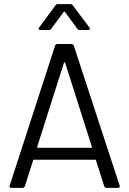

<svg xmlns="http://www.w3.org/2000/svg" viewBox="-20 -914 628 934"><path d="M296 -856 356 -774C359 -769 364 -768 369 -768H409C417 -768 420 -774 415 -780L334 -888C331 -893 326 -894 321 -894H263C258 -894 253 -893 250 -888L170 -780C165 -774 168 -768 176 -768H216C221 -768 226 -769 229 -774L290 -856C291 -858 295 -858 296 -856ZM499 0H554C561 0 564 -4 562 -11L339 -692C337 -697 332 -700 327 -700H260C255 -700 250 -697 248 -692L27 -11C25 -4 28 0 35 0H89C94 0 99 -3 101 -8L141 -134C142 -137 143 -137 145 -137H443C445 -137 446 -137 447 -134L487 -8C489 -3 494 0 499 0ZM161 -200 291 -608C292 -611 296 -611 297 -608L427 -200C428 -198 426 -195 423 -195H165C162 -195 160 -198 161 -200Z"/></svg>

Font: Elastic
Style: elastic
Weight: 400
Designer: Jeremy Tribby
Foundry: Tribby Type
Version: Version 1.422;hotconv 1.0.109;makeotfexe 2.5.65596